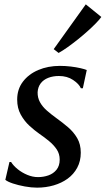

<svg xmlns="http://www.w3.org/2000/svg" viewBox="-20 -853 486 883"><path d="M361 -447H352Q343.5 -467 316.2 -485.2Q289 -503.5 251 -503.5Q223.5 -503.5 201.8 -495Q180 -486.5 167.2 -469.8Q154.5 -453 153 -429Q152.5 -403.5 164 -382.8Q175.5 -362 195.5 -344.5Q215.5 -327 239 -310Q267.5 -289.5 293 -267.8Q318.5 -246 335 -217.8Q351.5 -189.5 351.5 -151Q351.5 -112 335.2 -81.8Q319 -51.5 291 -31.2Q263 -11 226.8 -0.5Q190.5 10 150.5 10Q124.5 10 94.2 4.5Q64 -1 39.2 -9.2Q14.5 -17.5 4.5 -26L23.5 -108H31Q41.5 -91 61.2 -75Q81 -59 105.5 -48.8Q130 -38.5 155 -38.5Q180 -38.5 202.8 -46.5Q225.5 -54.5 240 -72.5Q254.5 -90.5 254.5 -119Q254.5 -145.5 240.8 -166Q227 -186.5 205.5 -204.2Q184 -222 160.5 -238Q139 -253 115.5 -274.5Q92 -296 75.5 -325.8Q59 -355.5 59 -395Q59 -442.5 85.2 -477.2Q111.5 -512 156 -531Q200.5 -550 255.5 -550Q281 -550 305.8 -547Q330.5 -544 350 -539.5Q369.5 -535 379 -531ZM227 -627 374.5 -833 446 -775Q438 -763.5 421.5 -746.5Q405 -729.5 383.2 -710Q361.5 -690.5 337.8 -671.5Q314 -652.5 291.2 -636.2Q268.5 -620 249.5 -609.5Z"/></svg>

Font: Merriweather 60pt
Style: Italic
Weight: 400
Italic angle: -7.8°
Version: Version 2.101